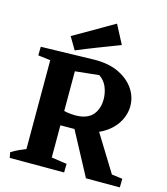

<svg xmlns="http://www.w3.org/2000/svg" viewBox="-129 -997 950 1095"><g transform="rotate(15 346.0 -449.0)"><path d="M233 -254 228 -348Q255 -339 281.5 -335Q308 -331 329 -331Q367 -331 393 -341.5Q419 -352 434 -370.5Q449 -389 456 -412Q463 -435 463 -460Q463 -499 448.5 -533.5Q434 -568 403 -588L252 -572L39 -658L358 -666Q442 -666 500 -637.5Q558 -609 589 -563Q620 -517 620 -463Q620 -410 590 -362.5Q560 -315 505 -285Q450 -255 375 -255ZM32 0 26 -32Q48 -46 73.5 -57.5Q99 -69 125 -79L126 0ZM213 0 216 -71 354 -51 353 0ZM111 0V-658H263V0ZM542 0 545 -69 683 -51 682 0ZM151 -593 38 -607 39 -658H151ZM482 0 325 -294 469 -303 656 0ZM231 -688 188 -761 425 -898 483 -787Q420 -763 356.5 -738.5Q293 -714 231 -688Z"/></g></svg>

Font: Eczar SemiBold
Style: Regular
Weight: 600
Designer: Vaibhav Singh
Foundry: Rosetta Type Foundry
Version: Version 2.000